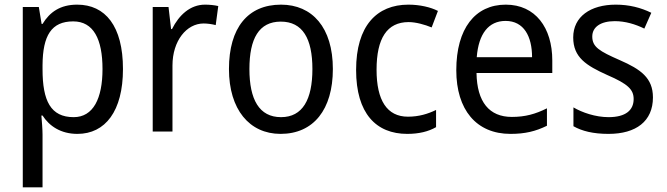

<svg xmlns="http://www.w3.org/2000/svg" viewBox="-20 -566 2870 826"><path d="M312 -546C239 -546 194 -514 163 -463H159L147 -536H78V240H163V13C163 -11 160 -45 158 -69H163C192 -24 241 10 313 10C433 10 509 -88 509 -269C509 -454 433 -546 312 -546ZM295 -474C382 -474 421 -398 421 -269C421 -142 381 -62 297 -62C198 -62 163 -132 163 -268V-286C164 -413 201 -474 295 -474Z M862 -546C798 -546 750 -501 720 -441H716L705 -536H637V0H722V-284C722 -391 783 -465 856 -465C873 -465 893 -462 908 -458L919 -540C902 -544 881 -546 862 -546Z M1412 -269C1412 -448 1323 -546 1189 -546C1046 -546 965 -446 965 -269C965 -95 1053 10 1187 10C1329 10 1412 -95 1412 -269ZM1053 -269C1053 -400 1094 -473 1188 -473C1282 -473 1324 -400 1324 -269C1324 -138 1282 -62 1189 -62C1095 -62 1053 -138 1053 -269Z M1732 10C1782 10 1823 0 1856 -19V-93C1821 -76 1782 -64 1735 -64C1645 -64 1600 -134 1600 -266C1600 -401 1645 -471 1738 -471C1769 -471 1808 -460 1837 -448L1864 -519C1833 -535 1786 -546 1737 -546C1601 -546 1512 -455 1512 -265C1512 -78 1598 10 1732 10Z M2156 -546C2024 -546 1943 -443 1943 -264C1943 -94 2029 10 2176 10C2239 10 2284 -1 2333 -25V-100C2283 -75 2239 -63 2182 -63C2085 -63 2032 -127 2030 -252H2356V-306C2356 -447 2283 -546 2156 -546ZM2155 -476C2234 -476 2269 -409 2269 -320H2031C2039 -421 2082 -476 2155 -476Z M2789 -147C2789 -231 2736 -268 2647 -307C2558 -346 2528 -364 2528 -409C2528 -449 2563 -475 2625 -475C2670 -475 2713 -462 2752 -443L2782 -511C2737 -533 2687 -546 2629 -546C2520 -546 2446 -494 2446 -405C2446 -319 2502 -284 2593 -243C2681 -205 2706 -181 2706 -140C2706 -92 2672 -62 2598 -62C2542 -62 2484 -82 2447 -104V-23C2484 -2 2532 10 2598 10C2716 10 2789 -44 2789 -147Z"/></svg>

Font: Noto Sans Lao SemiCondensed
Style: Regular
Weight: 400
Width: 4
Designer: Monotype Design Team
Foundry: Monotype Imaging Inc.
Version: Version 2.003